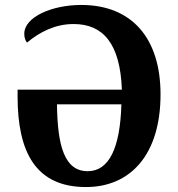

<svg xmlns="http://www.w3.org/2000/svg" viewBox="-20 -745 720 775"><path d="M327 10C506 10 628 -120 628 -364C628 -591 512 -725 308 -725C189 -725 78 -676 78 -609C78 -591 83 -581 89 -573C139 -615 202 -648 277 -648C395 -648 465 -571 472 -383H51V-355C51 -130 125 10 327 10ZM334 -54C241 -54 212 -154 210 -324H470C465 -147 420 -54 334 -54Z"/></svg>

Font: Noto Serif SemiCondensed
Style: Bold
Weight: 700
Width: 4
Designer: Monotype Design Team
Foundry: Monotype Imaging Inc.
Version: Version 2.015